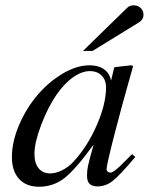

<svg xmlns="http://www.w3.org/2000/svg" viewBox="-20 -693 561 724"><path d="M478 -111.8 490.2 -101.1Q432.1 -32.2 405.5 -11.2Q378.9 9.8 348.1 9.8Q327.1 9.8 317.6 0.2Q308.1 -9.3 308.1 -30.8Q308.1 -49.8 311.8 -67.4Q315.4 -85 333 -147.9Q264.6 -53.7 222.7 -21.2Q180.7 11.2 127 11.2Q79.1 11.2 52 -18.3Q24.9 -47.9 24.9 -100.1Q24.9 -158.7 52 -221.7Q79.1 -284.7 120.6 -333.7Q162.1 -382.8 215.3 -414.8Q268.6 -446.8 317.9 -446.8Q351.1 -446.8 372.1 -431.9Q393.1 -417 398.9 -389.2L410.2 -437L413.1 -439.9L475.1 -446.8L481.9 -443.8Q480.5 -438 476.1 -422.9Q439.5 -294.9 410.6 -182.4Q381.8 -69.8 381.8 -55.2Q381.8 -49.8 386 -45.9Q390.1 -42 396 -42Q409.7 -42 449.2 -83ZM324.2 -424.8Q293 -426.8 258.8 -403.8Q224.6 -380.9 193.8 -336.9Q160.2 -288.1 135 -221.4Q109.9 -154.8 109.9 -112.8Q109.9 -78.1 125.5 -58.6Q141.1 -39.1 168.9 -39.1Q190.4 -39.1 214.4 -51Q238.3 -63 256.8 -83Q309.6 -140.1 344.7 -220.5Q379.9 -300.8 379.9 -363.8Q379.9 -390.1 364.7 -406.7Q349.6 -423.3 324.2 -424.8ZM293 -501 459 -663.1Q468.8 -672.9 483.9 -672.9Q500 -672.9 510.5 -662.8Q521 -652.8 521 -637.2Q521 -618.7 502.9 -607.9L329.1 -501Z"/></svg>

Font: Accordance
Style: Italic
Weight: 400
Italic angle: -11°
Version: Version 1.2 (build January 31, 2020) Miklal Software Solutio